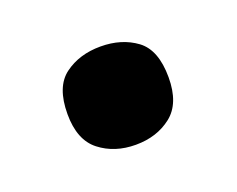

<svg xmlns="http://www.w3.org/2000/svg" viewBox="-45 -222 376 305"><g transform="rotate(-20 142.5 -70.0)"><path d="M142.8 13Q107 13 82 -6.5Q57 -25.9 57 -69.8Q57 -116 82 -134.5Q107 -153 142.8 -153Q178.5 -153 203.3 -134.7Q228 -116.4 228 -70Q228 -26 203.3 -6.5Q178.5 13 142.8 13Z"/></g></svg>

Font: Noto Sans Malayalam
Style: Regular
Weight: 400
Designer: Jelle Bosma - Monotype Design Team
Foundry: Monotype Imaging Inc.
Version: Version 2.103